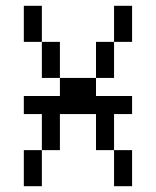

<svg xmlns="http://www.w3.org/2000/svg" viewBox="-20 -645 540 665"><path d="M437.5 -250V-312.5H312.5V-375H187.5V-312.5H62.5V-250H125Q125 -250 125 -125H62.5Q62.5 -125 62.5 0H125Q125 0 125 -125H187.5Q187.5 -125 187.5 -250H312.5Q312.5 -250 312.5 -125H375Q375 -125 375 0H437.5Q437.5 0 437.5 -125H375Q375 -125 375 -250ZM187.5 -375Q187.5 -375 187.5 -500H125Q125 -500 125 -375ZM312.5 -375H375Q375 -375 375 -500H312.5Q312.5 -500 312.5 -375ZM125 -500Q125 -500 125 -625H62.5Q62.5 -625 62.5 -500ZM375 -500H437.5Q437.5 -500 437.5 -625H375Q375 -625 375 -500Z"/></svg>

Font: UnifontExMono
Style: Regular
Weight: 500
Version: Version 15.0.06